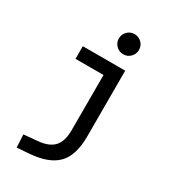

<svg xmlns="http://www.w3.org/2000/svg" viewBox="-233 -852 1052 1195"><g transform="rotate(30 293.0 -254.5)"><path d="M87.9 234.4 83 142.6 180.7 133.8Q259.3 127 294.7 88.1Q330.1 49.3 330.1 -30.3V-426.8H128.9V-517.6H433.6V-45.9Q433.6 92.3 371.1 155.5Q308.6 218.8 170.9 228.5ZM371.1 -599.6Q341.3 -599.6 320.1 -620.8Q298.8 -642.1 298.8 -671.9Q298.8 -702.1 320.1 -723.1Q341.3 -744.1 371.1 -744.1Q401.4 -744.1 422.4 -723.1Q443.4 -702.1 443.4 -671.9Q443.4 -642.1 422.4 -620.8Q401.4 -599.6 371.1 -599.6Z"/></g></svg>

Font: CaskaydiaMono NF
Style: Regular
Weight: 400
Designer: Aaron Bell
Foundry: Saja Typeworks
Version: Version 2111.001; ttfautohint (v1.8.4);Nerd Fonts 3.1.1